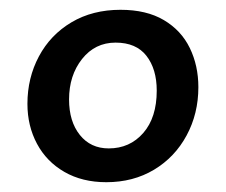

<svg xmlns="http://www.w3.org/2000/svg" viewBox="-20 -717 461 392"><path d="M197 -345Q148 -345 111.5 -366Q75 -387 55.5 -423.5Q36 -460 36 -505Q36 -558 59.5 -602Q83 -646 126 -671.5Q169 -697 226 -697Q279 -697 314.5 -676Q350 -655 367.5 -619Q385 -583 385 -539Q385 -485 361 -440.5Q337 -396 294.5 -370.5Q252 -345 197 -345ZM202 -414Q245 -414 272.5 -445.5Q300 -477 300 -532Q300 -576 279 -603Q258 -630 216 -630Q174 -630 147.5 -596.5Q121 -563 121 -514Q121 -469 143 -441.5Q165 -414 202 -414Z"/></svg>

Font: Alkatra Medium
Style: Regular
Weight: 500
Designer: Suman Bhandary
Version: Version 1.100;gftools[0.9.22]